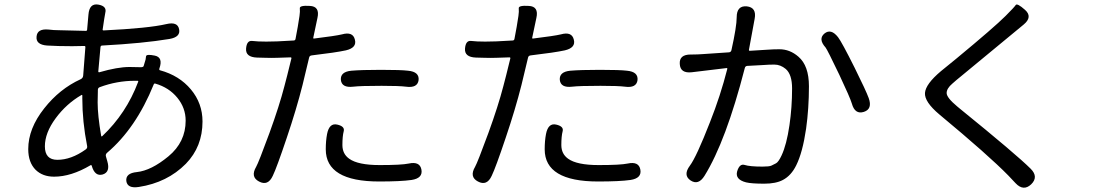

<svg xmlns="http://www.w3.org/2000/svg" viewBox="-20 -810 5040 877"><path d="M614 44Q562 52 557 17Q553 -19 605 -24Q671 -31 749.5 -96Q828 -161 828 -259Q828 -317 790 -363.5Q752 -410 690 -428Q684 -430 682 -424Q601 -224 469 -112Q461 -105 464 -95L470 -74Q485 -24 449 -13Q413 -3 399 -53Q397 -58 393 -55Q305 -3 227 -3Q175 -3 143 -34Q109 -68 109 -129Q109 -223 182 -315Q252 -404 348 -448Q359 -453 360 -465L370 -595Q370 -600 365 -600L309 -599Q243 -599 195 -602Q143 -606 147 -643Q150 -680 202 -675Q225 -672 250 -672L372 -669Q378 -669 378 -675L384 -743Q388 -796 429 -789Q469 -782 461 -752Q460 -747 456 -723L449 -676Q448 -671 453 -671Q659 -681 740 -700Q791 -712 798 -677Q806 -641 754 -632Q634 -612 447 -602Q440 -602 439 -595L429 -484Q429 -479 434 -480Q517 -504 571 -504Q597 -504 623 -503Q634 -503 636 -508Q637 -513 645 -538Q646 -541 647 -552.5Q648 -564 687 -556Q726 -548 708 -497Q706 -490 711 -489Q799 -465 852 -401.5Q905 -338 905 -255Q905 -140 829 -62Q744 24 614 44ZM242 -80Q305 -80 371 -127Q380 -133 378 -143Q356 -255 356 -360V-373Q356 -378 352 -376Q283 -336 234 -269.5Q185 -203 185 -141.5Q185 -80 242 -80ZM442 -190Q443 -185 447 -188Q557 -292 611 -436Q613 -441 608 -441H596Q514 -441 436 -412Q427 -409 427 -399V-394Q426 -368 426 -342Q426 -284 442 -190Z M1226 -7Q1204 41 1163 19Q1123 -2 1150 -48Q1161 -67 1211 -203Q1256 -327 1279 -416Q1286 -441 1292 -466L1311 -543Q1312 -548 1307 -548L1247 -546Q1220 -545 1193 -546L1154 -547Q1101 -549 1104 -588Q1107 -626 1132 -623Q1157 -620 1196 -620Q1221 -620 1246 -621L1321 -625Q1329 -625 1330 -633L1340 -687Q1344 -712 1348 -737Q1351 -758 1349.5 -772Q1348 -786 1395 -783Q1442 -781 1430 -728L1411 -638Q1410 -633 1415 -634Q1513 -646 1542 -653Q1592 -667 1601 -629Q1611 -592 1560 -580Q1514 -570 1404 -557Q1394 -556 1392 -547L1362 -422Q1334 -311 1290 -181Q1244 -44 1226 -7ZM1712 19Q1468 19 1468 -128Q1468 -167 1474 -198Q1484 -249 1520 -241Q1556 -233 1550 -210.5Q1544 -188 1544 -147.5Q1544 -107 1575 -85Q1615 -56 1714.5 -56Q1814 -56 1847 -63Q1898 -74 1905 -35Q1912 4 1860 12Q1811 19 1712 19ZM1892 -444Q1887 -407 1835 -414Q1804 -418 1723 -418Q1626 -418 1593 -414Q1541 -408 1537 -445Q1534 -482 1585 -487Q1632 -491 1720 -491Q1812 -491 1844 -487Q1896 -482 1892 -444Z M2226 -7Q2204 41 2163 19Q2123 -2 2150 -48Q2161 -67 2211 -203Q2256 -327 2279 -416Q2286 -441 2292 -466L2311 -543Q2312 -548 2307 -548L2247 -546Q2220 -545 2193 -546L2154 -547Q2101 -549 2104 -588Q2107 -626 2132 -623Q2157 -620 2196 -620Q2221 -620 2246 -621L2321 -625Q2329 -625 2330 -633L2340 -687Q2344 -712 2348 -737Q2351 -758 2349.5 -772Q2348 -786 2395 -783Q2442 -781 2430 -728L2411 -638Q2410 -633 2415 -634Q2513 -646 2542 -653Q2592 -667 2601 -629Q2611 -592 2560 -580Q2514 -570 2404 -557Q2394 -556 2392 -547L2362 -422Q2334 -311 2290 -181Q2244 -44 2226 -7ZM2712 19Q2468 19 2468 -128Q2468 -167 2474 -198Q2484 -249 2520 -241Q2556 -233 2550 -210.5Q2544 -188 2544 -147.5Q2544 -107 2575 -85Q2615 -56 2714.5 -56Q2814 -56 2847 -63Q2898 -74 2905 -35Q2912 4 2860 12Q2811 19 2712 19ZM2892 -444Q2887 -407 2835 -414Q2804 -418 2723 -418Q2626 -418 2593 -414Q2541 -408 2537 -445Q2534 -482 2585 -487Q2632 -491 2720 -491Q2812 -491 2844 -487Q2896 -482 2892 -444Z M3198 -7Q3170 38 3134 14Q3099 -10 3131 -53Q3161 -93 3223 -252Q3271 -373 3302 -495Q3303 -500 3298 -499L3140 -480Q3087 -474 3085 -518Q3082 -561 3135 -561H3142Q3167 -561 3192 -563L3310 -571Q3319 -572 3321 -581Q3345 -689 3345 -731Q3345 -785 3391 -781Q3437 -776 3427 -724L3401 -583Q3400 -578 3405 -578L3486 -583Q3513 -585 3540 -585Q3588 -585 3627 -551Q3675 -510 3675 -416Q3675 -315 3662 -222Q3646 -113 3617 -55Q3594 -8 3556 12Q3524 29 3471 29Q3413 29 3388 23Q3337 10 3347 -27Q3358 -64 3381.5 -56.5Q3405 -49 3463 -49Q3494 -49 3503.5 -53.5Q3513 -58 3524.5 -64Q3536 -70 3550 -100Q3573 -149 3586 -238Q3598 -320 3598 -406Q3598 -470 3569 -495Q3545 -515 3517 -515Q3492 -515 3467 -513L3393 -509Q3384 -508 3382 -499Q3296 -165 3198 -7ZM3926 -299Q3885 -286 3871 -337Q3863 -364 3814 -468Q3759 -583 3751 -593Q3716 -632 3746 -657Q3776 -681 3808 -640Q3825 -618 3884 -500Q3936 -395 3948 -362Q3966 -312 3926 -299Z M4690 32Q4655 65 4619 27L4586 -8Q4495 -101 4271 -287Q4202 -345 4205 -385.5Q4208 -426 4278 -485L4348 -542Q4522 -686 4573 -737Q4613 -777 4619.5 -787Q4626 -797 4662 -765Q4698 -733 4656 -698L4369 -461Q4349 -445 4330 -428Q4304 -406 4304 -385Q4304 -364 4352 -324L4364 -314Q4624 -103 4688 -39Q4725 -2 4690 32Z"/></svg>

Font: Resource Han Rounded JP
Style: Regular
Weight: 400
Designer: Cyano Hao (round all glyphs); Ryoko NISHIZUKA 西塚涼子 (kana, bopomofo & ideographs); Paul D. Hunt (Latin, Greek & Cyrillic)
Foundry: Cyano Hao
Version: 0.990